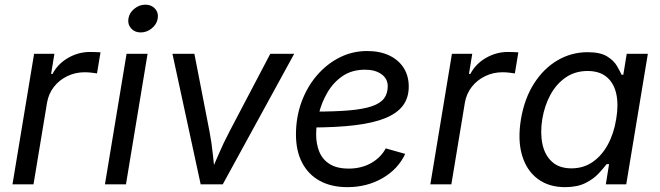

<svg xmlns="http://www.w3.org/2000/svg" viewBox="-20 -771 2762 803"><path d="M32.2 0 122.6 -545.9H207.5L193.8 -461.9H199.7Q221.2 -503.4 264.4 -528.6Q307.6 -553.7 356.4 -553.7Q366.2 -553.7 379.4 -553.2Q392.6 -552.7 400.4 -552.2L385.7 -463.9Q379.9 -464.8 365 -466.8Q350.1 -468.8 334 -468.8Q294.9 -468.8 261.2 -452.4Q227.5 -436 205.3 -407.5Q183.1 -378.9 176.8 -341.8L120.1 0Z M418.9 0 509.3 -545.9H597.2L506.8 0ZM568.4 -635.3Q543.5 -635.3 528.3 -652.3Q513.2 -669.4 517.1 -693.4Q521 -717.8 542 -734.6Q563 -751.5 587.9 -751.5Q613.3 -751.5 628.4 -734.6Q643.6 -717.8 639.6 -693.4Q635.7 -669.4 614.7 -652.3Q593.8 -635.3 568.4 -635.3Z M819.3 0 701.2 -545.9H793L856 -222.2Q865.7 -171.9 870.6 -121.8Q875.5 -71.8 881.8 -24.9H849.6Q871.6 -71.8 892.6 -121.6Q913.6 -171.4 940.4 -222.2L1110.4 -545.9H1210.4L911.6 0Z M1433.1 11.7Q1365.7 11.7 1317.6 -14.6Q1269.5 -41 1243.7 -90.3Q1217.8 -139.6 1217.8 -208.5Q1217.8 -280.3 1240.7 -343.5Q1263.7 -406.7 1304.7 -454.8Q1345.7 -502.9 1399.7 -530.3Q1453.6 -557.6 1515.6 -557.6Q1568.4 -557.6 1607.4 -539.3Q1646.5 -521 1668 -487.5Q1689.5 -454.1 1689.5 -408.7Q1689.5 -362.8 1665.8 -330.3Q1642.1 -297.9 1592.3 -277.3Q1542.5 -256.8 1464.6 -247.3Q1386.7 -237.8 1278.8 -237.8L1290.5 -304.2Q1379.9 -304.2 1439.9 -309.3Q1500 -314.5 1535.4 -326.7Q1570.8 -338.9 1586.2 -359.4Q1601.6 -379.9 1601.6 -410.6Q1601.6 -441.9 1575.4 -460.7Q1549.3 -479.5 1506.8 -479.5Q1451.7 -479.5 1412.8 -452.9Q1374 -426.3 1349.6 -384.5Q1325.2 -342.8 1313.7 -296.1Q1302.2 -249.5 1302.2 -209Q1302.2 -168.9 1315.4 -136.5Q1328.6 -104 1358.6 -85Q1388.7 -65.9 1438.5 -65.9Q1490.7 -65.9 1531.5 -88.6Q1572.3 -111.3 1593.3 -150.4L1674.8 -127.4Q1644.5 -63 1579.3 -25.6Q1514.2 11.7 1433.1 11.7Z M1779.8 0 1870.1 -545.9H1955.1L1941.4 -461.9H1947.3Q1968.8 -503.4 2012 -528.6Q2055.2 -553.7 2104 -553.7Q2113.8 -553.7 2127 -553.2Q2140.1 -552.7 2147.9 -552.2L2133.3 -463.9Q2127.4 -464.8 2112.5 -466.8Q2097.7 -468.8 2081.5 -468.8Q2042.5 -468.8 2008.8 -452.4Q1975.1 -436 1952.9 -407.5Q1930.7 -378.9 1924.3 -341.8L1867.7 0Z M2342.8 11.7Q2274.9 11.7 2228.5 -23.2Q2182.1 -58.1 2163.3 -121.8Q2144.5 -185.5 2158.7 -272Q2173.3 -358.9 2213.4 -421.6Q2253.4 -484.4 2311.5 -518.6Q2369.6 -552.7 2437.5 -552.7Q2490.2 -552.7 2518.6 -535.4Q2546.9 -518.1 2559.8 -495.8Q2572.8 -473.6 2579.6 -458.5H2586.9L2601.1 -545.9H2689.5L2599.1 0H2513.7L2527.3 -84.5H2517.1Q2504.9 -68.4 2483.9 -45.7Q2462.9 -22.9 2428.7 -5.6Q2394.5 11.7 2342.8 11.7ZM2370.1 -66.9Q2419.9 -66.9 2458.3 -93.3Q2496.6 -119.6 2522 -166Q2547.4 -212.4 2557.1 -272.9Q2567.4 -333.5 2557.4 -378.7Q2547.4 -423.8 2517.3 -449Q2487.3 -474.1 2437.5 -474.1Q2385.3 -474.1 2345.9 -447Q2306.6 -419.9 2282 -374.5Q2257.3 -329.1 2248 -272.9Q2238.8 -215.8 2248.5 -168.9Q2258.3 -122.1 2288.6 -94.5Q2318.8 -66.9 2370.1 -66.9Z"/></svg>

Font: Inter Variable
Style: Italic
Weight: 400
Italic angle: -9.39999°
Designer: Rasmus Andersson
Foundry: rsms
Version: Version 4.001;git-9221beed3